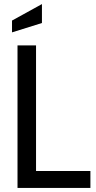

<svg xmlns="http://www.w3.org/2000/svg" viewBox="-20 -923 470 943"><path d="M66 -700H157V-83H424V0H66ZM39 -822 186 -903V-810L39 -764Z"/></svg>

Font: Cabin Condensed
Style: Regular
Weight: 400
Width: 3
Designer: Pablo Impallari
Foundry: Pablo Impallari. http://www.impallari.com Igino Marini. http://www.ikern.com
Version: Version 2.200